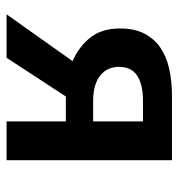

<svg xmlns="http://www.w3.org/2000/svg" viewBox="-0 -530 531 570"><g transform="rotate(90 265.0 -245.5)"><path d="M341 0V-176H269H267L152 0H23L162 -196Q120 -214 92.5 -248Q65 -282 65 -337Q65 -380 80.5 -409.5Q96 -439 122.5 -457Q149 -475 185.5 -483Q222 -491 264 -491H456V0ZM280 -257H341V-405H280Q232 -405 205.5 -388Q179 -371 179 -334Q179 -298 205.5 -277.5Q232 -257 280 -257Z"/></g></svg>

Font: Processing Sans Pro Semibold
Style: Regular
Weight: 600
Designer: Paul D. Hunt
Foundry: Adobe Systems Incorporated
Version: Version 2.020;PS 2.000;hotconv 1.0.86;makeotf.lib2.5.63406